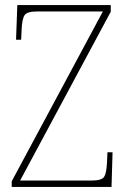

<svg xmlns="http://www.w3.org/2000/svg" viewBox="-20 -734 499 754"><path d="M26 0V-22L384 -689H126Q87 -689 77 -675Q67 -661 65 -620L63 -578H43L48 -714H415V-688L59 -25H340Q379 -25 388.5 -39Q398 -53 400 -93L402 -136H422L418 0Z"/></svg>

Font: Noto Serif Bengali SemiCondensed Thin
Style: Regular
Weight: 100
Width: 4
Designer: Juan Bruce, Universal Thirst, Indian Type Foundry and the Monotype Design Team.
Foundry: Monotype Imaging Inc.
Version: Version 2.003; ttfautohint (v1.8.4.7-5d5b)